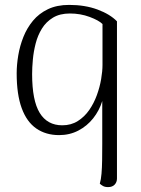

<svg xmlns="http://www.w3.org/2000/svg" viewBox="-20 -537 577 783"><path d="M421 226Q408 226 400 221.5Q392 217 387 212Q392 195 394 171Q396 147 396.5 116.5Q397 86 397 50V-125Q385 -86 360 -54.5Q335 -23 299.5 -4.5Q264 14 221 14Q167 14 128 -13Q89 -40 68.5 -96Q48 -152 48 -238Q48 -273 54.5 -311.5Q61 -350 75.5 -386.5Q90 -423 114.5 -452.5Q139 -482 175.5 -499.5Q212 -517 262 -517Q327 -517 378 -498Q429 -479 457 -450V191Q457 206 447.5 216Q438 226 421 226ZM234 -26Q270 -26 297.5 -43.5Q325 -61 344 -88.5Q363 -116 375 -149Q387 -182 392.5 -214.5Q398 -247 398 -272V-439Q383 -454 345.5 -468Q308 -482 265 -482Q224 -482 196 -465Q168 -448 151 -420.5Q134 -393 125.5 -360Q117 -327 114 -294Q111 -261 111 -235Q111 -127 142 -76.5Q173 -26 234 -26Z"/></svg>

Font: Arima Light
Style: Regular
Weight: 300
Designer: Joana Correia and Natanael Gama
Foundry: NDISCOVER
Version: Version 1.101;gftools[0.9.23]